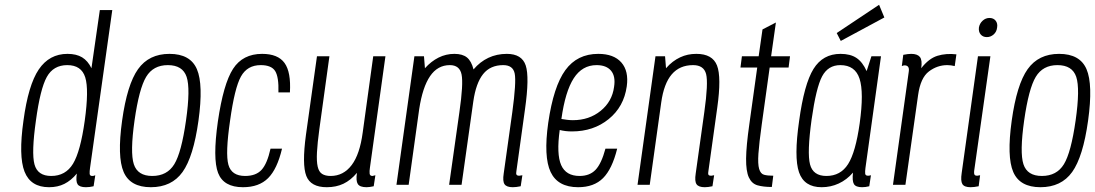

<svg xmlns="http://www.w3.org/2000/svg" viewBox="-20 -772 4574 802"><path d="M397 -730 362 -487Q347 -518 323 -532.5Q299 -547 262 -547Q186 -547 142 -482Q98 -417 78 -268Q57 -120 82.5 -55Q108 10 185 10Q221 10 249 -4Q277 -18 301 -47Q296 -15 304 -2.5Q312 10 339 10Q347 10 354.5 9Q362 8 371 6L378 -40Q374 -38 371 -37.5Q368 -37 365 -37Q355 -37 354.5 -46.5Q354 -56 356 -70L449 -730ZM334 -268Q316 -139 285 -88Q254 -37 194 -37Q137 -37 124 -85.5Q111 -134 130 -268Q148 -401 175.5 -450.5Q203 -500 261 -500Q320 -500 336 -449Q352 -398 334 -268Z M490 -268Q469 -117 496.5 -53.5Q524 10 610 10Q697 10 742.5 -53.5Q788 -117 809 -268Q830 -419 802.5 -483Q775 -547 688 -547Q602 -547 556.5 -483Q511 -419 490 -268ZM542 -269Q561 -402 590.5 -451Q620 -500 681 -500Q743 -500 759.5 -451Q776 -402 757 -269Q738 -135 708 -86Q678 -37 616 -37Q555 -37 539 -86Q523 -135 542 -269Z M941 -268Q960 -405 986.5 -452.5Q1013 -500 1069 -500Q1114 -500 1129.5 -475Q1145 -450 1143 -386H1191Q1196 -471 1168.5 -509Q1141 -547 1075 -547Q994 -547 953.5 -484.5Q913 -422 890 -264Q868 -109 891 -49.5Q914 10 995 10Q1062 10 1100 -28Q1138 -66 1158 -151H1110Q1096 -88 1072.5 -62.5Q1049 -37 1004 -37Q947 -37 934 -84Q921 -131 941 -268Z M1471 -50Q1466 -17 1474.5 -3.5Q1483 10 1511 10Q1517 10 1524.5 9Q1532 8 1541 6L1548 -40Q1538 -37 1536 -37Q1525 -37 1524 -47Q1523 -57 1525 -70L1590 -537H1539L1495 -218Q1489 -173 1477.5 -139Q1466 -105 1449 -82.5Q1432 -60 1410 -48.5Q1388 -37 1361 -37Q1339 -37 1325.5 -45.5Q1312 -54 1307 -76Q1302 -98 1304 -136Q1306 -174 1314 -233L1356 -537H1304L1258 -209Q1241 -84 1259.5 -37Q1278 10 1345 10Q1384 10 1414.5 -4.5Q1445 -19 1471 -50Z M1859 -500Q1900 -500 1908 -461Q1916 -422 1899 -304L1856 0H1908L1957 -348Q1968 -425 1998 -462.5Q2028 -500 2082 -500Q2123 -500 2130 -464.5Q2137 -429 2120 -304L2084 -47Q2079 -15 2087.5 -2.5Q2096 10 2122 10Q2130 10 2137 9Q2144 8 2155 6L2162 -40Q2151 -38 2149 -38Q2140 -38 2137.5 -42.5Q2135 -47 2137 -57L2173 -316Q2192 -450 2176 -498.5Q2160 -547 2097 -547Q2055 -547 2020 -530.5Q1985 -514 1958 -482Q1949 -517 1930.5 -532Q1912 -547 1878 -547Q1843 -547 1812 -531.5Q1781 -516 1755 -487L1751 -537H1711L1636 0H1687L1731 -316Q1745 -408 1776.5 -454Q1808 -500 1859 -500Z M2270 -259Q2250 -117 2280 -53.5Q2310 10 2395 10Q2461 10 2499 -28Q2537 -66 2558 -151H2509Q2492 -88 2467.5 -62.5Q2443 -37 2401 -37Q2344 -37 2324 -82.5Q2304 -128 2318 -229Q2330 -226 2342.5 -224.5Q2355 -223 2369 -223Q2459 -223 2522.5 -274.5Q2586 -326 2598 -411Q2607 -475 2575.5 -511Q2544 -547 2479 -547Q2391 -547 2341.5 -479Q2292 -411 2270 -259ZM2472 -500Q2513 -500 2532.5 -476.5Q2552 -453 2545 -409Q2537 -348 2489 -309Q2441 -270 2373 -270Q2361 -270 2349 -271.5Q2337 -273 2325 -275Q2341 -390 2376.5 -445Q2412 -500 2472 -500Z M2875 -500Q2920 -500 2929.5 -462.5Q2939 -425 2922 -304L2886 -47Q2881 -15 2889.5 -2.5Q2898 10 2924 10Q2931 10 2938.5 9Q2946 8 2956 6L2963 -40Q2953 -38 2951 -38Q2941 -38 2939 -42.5Q2937 -47 2939 -57L2976 -322Q2994 -450 2975 -498.5Q2956 -547 2889 -547Q2870 -547 2853.5 -543.5Q2837 -540 2821 -532.5Q2805 -525 2790.5 -514Q2776 -503 2762 -487L2758 -537H2718L2643 0H2694L2742 -344Q2753 -423 2786 -461.5Q2819 -500 2875 -500Z M3079 -537 3073 -490H3143L3110 -253Q3097 -162 3096.5 -109.5Q3096 -57 3108 -31Q3120 -5 3144 2Q3168 9 3204 9L3210 -38Q3186 -38 3171.5 -42Q3157 -46 3151 -66.5Q3145 -87 3148 -130.5Q3151 -174 3162 -253L3195 -490H3274L3280 -537H3201L3221 -678L3165 -649L3149 -537Z M3620 -537 3600 -475Q3583 -513 3557.5 -530Q3532 -547 3491 -547Q3417 -547 3378 -484Q3339 -421 3318 -267Q3296 -115 3317.5 -52.5Q3339 10 3412 10Q3450 10 3483.5 -5.5Q3517 -21 3543 -51Q3539 -16 3547 -3Q3555 10 3581 10Q3589 10 3595.5 9Q3602 8 3611 6L3618 -40Q3614 -39 3611 -38.5Q3608 -38 3606 -38Q3595 -38 3594 -46.5Q3593 -55 3595 -70L3660 -537ZM3571 -257Q3554 -136 3522.5 -86.5Q3491 -37 3432 -37Q3376 -37 3363.5 -85.5Q3351 -134 3370 -272Q3389 -406 3414 -453Q3439 -500 3490 -500Q3552 -500 3570.5 -443Q3589 -386 3571 -257ZM3492 -601 3674 -699 3652 -752 3475 -634Z M3828 -487Q3833 -521 3822.5 -534Q3812 -547 3786 -547Q3779 -547 3771.5 -546Q3764 -545 3753 -543L3747 -496Q3754 -499 3758 -499Q3769 -499 3773.5 -492.5Q3778 -486 3776 -473L3710 0H3762L3815 -375Q3825 -447 3860 -473.5Q3895 -500 3937 -500Q3944 -500 3952 -499Q3960 -498 3968 -496L3975 -545Q3932 -550 3896 -539Q3860 -528 3828 -487Z M4069 -657Q4067 -639 4076.5 -628Q4086 -617 4102 -617Q4118 -617 4130.5 -628Q4143 -639 4145 -657Q4148 -674 4139 -685.5Q4130 -697 4113 -697Q4097 -697 4084.5 -685.5Q4072 -674 4069 -657ZM4065 -537 3997 -49Q3992 -16 4000 -3Q4008 10 4034 10Q4042 10 4049.5 9Q4057 8 4068 6L4074 -40Q4064 -38 4062 -38Q4053 -38 4050.5 -42.5Q4048 -47 4049 -57L4117 -537Z M4206 -268Q4185 -117 4212.5 -53.5Q4240 10 4326 10Q4413 10 4458.5 -53.5Q4504 -117 4525 -268Q4546 -419 4518.5 -483Q4491 -547 4404 -547Q4318 -547 4272.5 -483Q4227 -419 4206 -268ZM4258 -269Q4277 -402 4306.5 -451Q4336 -500 4397 -500Q4459 -500 4475.5 -451Q4492 -402 4473 -269Q4454 -135 4424 -86Q4394 -37 4332 -37Q4271 -37 4255 -86Q4239 -135 4258 -269Z"/></svg>

Font: Secuela ExtLt
Style: Italic
Weight: 200
Italic angle: -8°
Designer: Fernando Haro
Foundry: deFharo
Version: Version 1.704